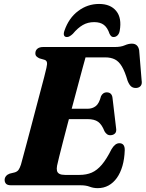

<svg xmlns="http://www.w3.org/2000/svg" viewBox="-20 -938 738 972"><path d="M262 -387.5H424Q447.5 -387.5 464.8 -400.8Q482 -414 491.5 -451.5Q497 -461.5 504 -466Q511 -470.5 519.5 -470.5Q533.5 -470.5 540.8 -463.2Q548 -456 549.5 -443L567.5 -291Q571 -271.5 562.5 -262.8Q554 -254 540 -253.5Q529 -253 521.5 -258.8Q514 -264.5 509 -273.5Q495.5 -308 476.5 -321.5Q457.5 -335 422.5 -335H246.5ZM389 0H37Q17.5 0 10.5 -7.8Q3.5 -15.5 3.5 -27Q3.5 -38 10.5 -46.5Q17.5 -55 29 -59L55.5 -65.5Q67.5 -69.5 73.8 -78Q80 -86.5 86 -104.5Q88.5 -114.5 96.2 -142.2Q104 -170 114.2 -209.2Q124.5 -248.5 136.8 -294.2Q149 -340 161 -386.2Q173 -432.5 184.2 -474Q195.5 -515.5 203.5 -547Q211.5 -578.5 215 -594Q220 -615 217.2 -623.8Q214.5 -632.5 204.5 -635.5L180 -642.5Q172 -646 165.5 -651.8Q159 -657.5 159 -668Q159 -682.5 169.2 -691.2Q179.5 -700 198.5 -700H560.5Q592 -700 611.2 -708.5Q630.5 -717 647.5 -717Q678.5 -717 684.5 -683.5L697 -531Q700 -514 693.2 -504.5Q686.5 -495 673 -493Q657 -491 646 -498.8Q635 -506.5 626 -529Q612.5 -575.5 597.2 -601.2Q582 -627 561.8 -637.2Q541.5 -647.5 513 -647.5H413Q408 -630 398.5 -595Q389 -560 376.8 -514Q364.5 -468 350.8 -416.8Q337 -365.5 323.5 -315Q310 -264.5 298.8 -220.2Q287.5 -176 279.5 -144.2Q271.5 -112.5 269 -99.5Q266 -84 268.5 -73.5Q271 -63 281 -57.8Q291 -52.5 309.5 -52.5H381.5Q417.5 -52.5 444.5 -64.2Q471.5 -76 495.5 -104.2Q519.5 -132.5 544.5 -182.5Q562.5 -213 584 -213Q612.5 -213 611.5 -177Q610 -133 599.8 -97.8Q589.5 -62.5 571.8 -37.5Q554 -12.5 529.5 1Q505 14.5 474.5 14.5Q453 14.5 434 7.2Q415 0 389 0ZM456.5 -826Q424.5 -826 399 -811.2Q373.5 -796.5 349 -767Q340.5 -759 333.2 -754.8Q326 -750.5 319 -750.5Q307.5 -750.5 304.2 -759Q301 -767.5 306 -782Q328 -846.5 375.5 -882.2Q423 -918 481.5 -918Q539.5 -918 568.5 -882.2Q597.5 -846.5 586 -782Q583.5 -767.5 575 -759Q566.5 -750.5 554.5 -750.5Q547.5 -750.5 543 -754.8Q538.5 -759 534.5 -767Q524.5 -797.5 506.2 -811.8Q488 -826 456.5 -826Z"/></svg>

Font: Fraunces
Style: Bold Italic
Weight: 700
Italic angle: -16°
Version: Version 1.000;[b76b70a41]